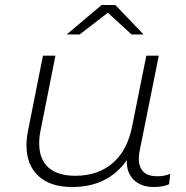

<svg xmlns="http://www.w3.org/2000/svg" viewBox="-20 -745 746 769"><path d="M662 -49 657 -7Q632 4 597 4Q544 4 515 -25.5Q486 -55 488 -104Q413 4 269 4Q181 4 133.5 -40.5Q86 -85 86 -163Q86 -190 92 -220L152 -522H202L142 -220Q137 -198 137 -170Q137 -108 173.5 -74.5Q210 -41 282 -41Q372 -41 431 -91.5Q490 -142 509 -238L566 -522H616L540 -144Q536 -128 536 -110Q536 -75 554.5 -57Q573 -39 610 -39Q640 -39 662 -49ZM507 -607 412 -694 299 -607H247L387 -725H442L555 -607Z"/></svg>

Font: Montserrat Alternates Light
Style: Italic
Weight: 300
Italic angle: -11.3°
Designer: Julieta Ulanovsky
Foundry: Julieta Ulanovsky
Version: Version 7.200